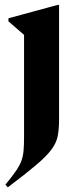

<svg xmlns="http://www.w3.org/2000/svg" viewBox="-20 -548 330 798"><path d="M80 -403Q71.5 -410.5 54.8 -424.8Q38 -439 15 -459.5V-472L219 -527.5H225.5V-51Q225.5 -10.5 219.8 18Q214 46.5 193.5 74Q173 101.5 130 138Q87 174.5 12.5 230.5L2.5 219.5Q30 186 45.8 163.2Q61.5 140.5 68.8 120.8Q76 101 78 77.5Q80 54 80 19Z"/></svg>

Font: Newsreader 72pt SemiBold
Style: Regular
Weight: 600
Designer: Hugues Gentile
Foundry: Production Type
Version: Version 1.003; ttfautohint (v1.8.3)